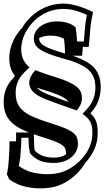

<svg xmlns="http://www.w3.org/2000/svg" viewBox="-55 -744 575 1058"><path d="M322.8 -182.1Q317.9 -189.9 308.6 -197.3Q299.3 -204.6 284.7 -212.2Q270 -219.7 249 -227.8Q228 -235.8 199.2 -244.6Q183.6 -249 170.9 -253.2Q158.2 -257.3 147 -261.2Q155.8 -251 173.3 -240.7Q186 -232.9 213.9 -221.9Q241.7 -210.9 280.8 -197.3ZM290.5 -452.6Q293.9 -451.7 297.4 -450.9Q300.8 -450.2 303.7 -449.2Q302.7 -479.5 301 -499.3Q299.3 -519 297.9 -529.8Q287.1 -537.1 267.8 -542.5Q248.5 -547.9 224.1 -547.9Q204.1 -547.9 188.5 -544.2Q172.9 -540.5 160.6 -534.2V-531.7Q160.6 -520 167.5 -510Q174.3 -500 189.7 -491Q205.1 -481.9 230 -472.7Q254.9 -463.4 291 -452.6ZM242.2 124.5Q261.7 124.5 278.3 120.1Q294.9 115.7 307.6 107.9Q308.1 105.5 308.3 102.5Q308.6 99.6 308.6 97.2Q308.6 83.5 303.5 73.2Q298.3 63 285.6 54.2Q272.9 45.4 252 36.9Q231 28.3 198.7 18.1Q179.7 11.7 162.8 6.3Q146 1 131.3 -4.4Q131.3 1 131.6 7.8Q131.8 14.6 132.1 21.5Q132.3 28.3 132.6 34.7Q132.8 41 132.8 44.4Q133.3 48.8 133.3 54.9Q133.3 61 133.3 63.5Q133.8 66.9 134.5 72.8Q135.3 78.6 136.7 85.9Q159.2 108.4 185.3 116.5Q211.4 124.5 242.2 124.5ZM-17.1 216.3Q-16.6 213.4 -15.4 206.1Q-14.2 198.7 -12.2 189V189.5Q-11.2 185.1 -10.7 180.4Q-10.3 175.8 -9.3 170.4Q-6.3 128.9 -4.6 104.5Q-2.9 80.1 -2.9 67.9V34.7H33.2Q33.2 29.8 33.4 25.9Q33.7 22 33.7 19V-14.2H105Q76.7 -25.4 58.1 -34.7Q10.7 -59.6 -12 -94.2Q-34.7 -128.9 -34.7 -182.6Q-34.7 -217.8 -24.9 -245.4Q-15.1 -272.9 2.4 -295.9Q4.9 -299.3 9.5 -304.2Q14.2 -309.1 21 -316.4Q22.5 -319.3 23.9 -322Q25.4 -324.7 26.9 -327.1Q9.8 -348.6 2.9 -372.1Q-3.9 -395.5 -3.9 -424.8Q-3.9 -467.3 14.6 -511Q33.2 -554.7 67.4 -591.3Q83.5 -618.7 106.7 -642.8Q129.9 -667 158.7 -685.1Q187.5 -703.1 221.9 -713.6Q256.3 -724.1 294.9 -724.1Q362.3 -724.1 457.5 -677.7Q446.8 -625 444.3 -604V-604.5Q443.4 -593.3 442.1 -577.4Q440.9 -561.5 439.5 -545.2Q438 -528.8 436.5 -512.9Q435.1 -497.1 434.1 -485.8H401.4Q400.4 -471.7 399.4 -459.2Q398.4 -446.8 397.5 -437H345.7Q356.9 -433.6 365.7 -429.7L362.8 -430.7Q396 -418 421.4 -403.6Q446.8 -389.2 464.4 -369.6Q481.9 -350.1 491 -323.7Q500 -297.4 500 -260.7Q500 -234.9 493.7 -210.7Q487.3 -186.5 476.1 -164.6Q470.7 -154.8 462.2 -143.1Q453.6 -131.3 442.9 -119.6Q454.1 -109.4 461.9 -98.9Q469.7 -88.4 474.4 -75.9Q479 -63.5 481.2 -47.6Q483.4 -31.7 483.4 -10.3Q483.4 37.6 464.6 79.1Q445.8 120.6 414.1 154.3Q400.9 177.2 383.3 197Q365.7 216.8 344.7 233.9Q325.7 249.5 305.9 260.7Q286.1 272 264.6 279.3Q243.2 286.6 219.7 290.3Q196.3 293.9 169.4 293.9Q115.7 293.9 66.4 279.8Q35.6 271 -4.4 244.1ZM271 -169.4Q228.5 -184.6 200.7 -195.6Q172.9 -206.5 158.2 -215.3Q130.4 -231.9 118.2 -250Q106 -268.1 106 -287.6Q106 -319.8 139.2 -357.4Q147.9 -354.5 172.6 -345Q197.3 -335.4 244.1 -321.3Q291 -307.1 320.8 -293.5Q350.6 -279.8 367.4 -265.9Q384.3 -252 390.4 -236.8Q396.5 -221.7 396.5 -204.1Q396.5 -183.6 387.9 -165.5Q379.4 -147.5 367.7 -135.3ZM48.8 170.9Q66.9 183.1 82.5 190.9Q98.1 198.7 111.3 202.6Q156.2 215.8 206.1 215.8Q253.9 215.8 291.3 202.6Q328.6 189.5 362.8 162.1Q382.8 146 399.7 126.7Q416.5 107.4 428.7 85.7Q440.9 64 447.5 39.8Q454.1 15.6 454.1 -10.3Q454.1 -31.7 451.2 -46.9Q448.2 -62 441.7 -74Q435.1 -85.9 424.8 -95.9Q414.6 -106 399.9 -117.2Q418 -135.3 430.7 -150.6Q443.4 -166 450.2 -178.7Q470.7 -216.3 470.7 -260.7Q470.7 -291 462.9 -313Q455.1 -335 439.9 -351.6Q424.8 -368.2 402.8 -380.4Q380.9 -392.6 352.5 -403.3Q344.2 -407.2 326.9 -411.9Q309.6 -416.5 282.7 -424.3Q240.7 -436.5 211.9 -448Q183.1 -459.5 165 -471.9Q147 -484.4 139.2 -499Q131.3 -513.7 131.3 -531.7Q131.3 -549.3 139.6 -566.2Q147.9 -583 164.6 -596.4Q181.2 -609.9 205.3 -617.9Q229.5 -626 260.7 -626Q278.3 -626 293.9 -623.3Q309.6 -620.6 322.5 -616Q335.4 -611.3 345.5 -605.5Q355.5 -599.6 361.3 -593.3Q363.8 -581.1 366 -561.8Q368.2 -542.5 369.1 -515.6L406.7 -515.1L415 -606.9Q417 -629.9 423.8 -661.6Q355 -694.8 294.9 -694.8Q260.3 -694.8 229.5 -685.5Q198.7 -676.3 172.9 -659.9Q147 -643.6 126.5 -621.8Q106 -600.1 91.6 -575.7Q77.1 -551.3 69.6 -525.1Q62 -499 62 -473.6Q62 -442.9 72 -418.9Q82 -395 107.4 -373Q72.3 -339.4 62.5 -326.7Q47.9 -307.6 39.6 -284.2Q31.2 -260.7 31.2 -231.4Q31.2 -187 50 -158.7Q68.8 -130.4 108.4 -109.4Q128.9 -98.6 162.1 -86.4Q195.3 -74.2 244.1 -58.6Q282.2 -46.4 307.4 -35.6Q332.5 -24.9 347.4 -12.9Q362.3 -1 368.4 13.7Q374.5 28.3 374.5 48.3Q374.5 69.3 365.2 88.4Q356 107.4 338.6 122.1Q321.3 136.7 296.9 145.3Q272.5 153.8 242.2 153.8Q222.7 153.8 204.8 151.6Q187 149.4 170.9 143.6Q154.8 137.7 139.6 127.2Q124.5 116.7 109.9 100.1Q105 73.7 104 63.5Q104 63 103.8 55.7Q103.5 48.3 103 39.8Q102.5 31.2 102.3 23.7Q102.1 16.1 102.1 15.1H63V19Q63 31.2 61.3 57.6Q59.6 84 56.6 125.5Q53.2 144 51.3 155.5Q49.3 167 48.8 170.9Z"/></svg>

Font: XB Kayhan Sayeh
Style: Regular
Weight: 700
Designer: Behnam
Foundry: Irmug
Version: Version 7.300 2009